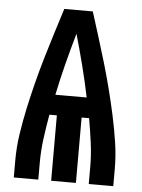

<svg xmlns="http://www.w3.org/2000/svg" viewBox="-53 -777 605 819"><g transform="rotate(5 250.0 -367.5)"><path d="M37 0V-74Q37 -130 45.5 -186.5Q54 -243 66 -298.5Q78 -354 92 -409Q106 -464 122 -518.5Q138 -573 155 -627Q172 -681 189 -735H311Q328 -681 345 -627Q362 -573 378 -518.5Q394 -464 408 -409Q422 -354 434 -298.5Q446 -243 454.5 -186.5Q463 -130 463 -74V0H358V-74Q358 -125 351 -177Q344 -229 335 -280H303V0H197V-280H165Q156 -229 149 -177Q142 -125 142 -74V0ZM183 -367H317Q303 -435 286 -501.5Q269 -568 250 -634Q231 -568 214 -501.5Q197 -435 183 -367Z"/></g></svg>

Font: Iosevka Term Curly Heavy
Style: Regular
Weight: 900
Designer: Belleve Invis
Foundry: Belleve Invis
Version: Version 32.3.0